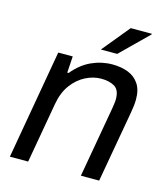

<svg xmlns="http://www.w3.org/2000/svg" viewBox="-108 -808 780 893"><g transform="rotate(15 281.5 -361.5)"><path d="M22.7 0 114.7 -526H184.4L179.3 -446.7H185.8Q224.5 -494.1 273 -516.1Q321.5 -538 373.1 -538Q415.6 -538 448.7 -525.2Q481.8 -512.4 501.1 -484Q520.5 -455.7 520.5 -409Q520.5 -394.6 518.7 -378.8Q516.9 -363 513.8 -345.6L452.6 0H364.6L424.7 -341.2Q426.7 -353.8 428.2 -365.2Q429.8 -376.5 429.8 -385.7Q429.8 -430 404.8 -445.2Q379.8 -460.4 340 -460.4Q301.7 -460.4 264.4 -441.3Q227.1 -422.3 199.5 -384.9Q172 -347.5 162.1 -291.6L110.7 0ZM302.5 -591 411 -723H512.5V-720L381.2 -591Z"/></g></svg>

Font: Archivo Variable SemiBold
Style: Italic
Weight: 600
Italic angle: -10°
Designer: Hector Gatti
Foundry: Omnibus-Type
Version: Version 2.001